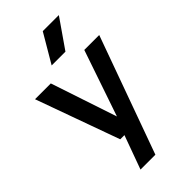

<svg xmlns="http://www.w3.org/2000/svg" viewBox="-309 -885 1182 1182"><g transform="rotate(-45 282.0 -294.0)"><path d="M155.5 220 235.5 0 280 -102 431.5 -545.5H561.5L285 220ZM199 0 2.5 -545.5H140L322 0ZM222 -620 332.5 -808H472.5L342 -620Z"/></g></svg>

Font: Encode Sans Condensed Thin SemiBold
Style: Regular
Weight: 600
Version: Version 3.002